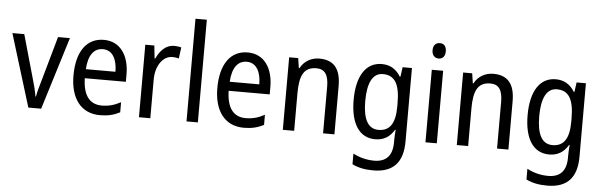

<svg xmlns="http://www.w3.org/2000/svg" viewBox="-57 -968 4435 1416"><g transform="rotate(5 2160.5 -260.0)"><path d="M167 0H262L428 -537H340L247 -207C234 -164 220 -114 216 -86H212C206 -126 193 -177 180 -219L90 -537H2Z M679 -546C553 -546 478 -444 478 -265C478 -99 554 10 698 10C756 10 800 -1 845 -24V-99C798 -74 757 -62 705 -62C614 -62 566 -126 563 -252H867V-307C867 -446 801 -546 679 -546ZM678 -477C751 -477 784 -408 784 -319H565C571 -423 611 -477 678 -477Z M1199 -547C1139 -547 1096 -503 1068 -442H1063L1053 -537H986V0H1070V-283C1069 -389 1124 -464 1193 -464C1209 -464 1226 -462 1241 -457L1252 -540C1235 -545 1216 -547 1199 -547Z M1422 0V-760H1338V0Z M1744 -546C1618 -546 1543 -444 1543 -265C1543 -99 1619 10 1763 10C1821 10 1865 -1 1910 -24V-99C1863 -74 1822 -62 1770 -62C1679 -62 1631 -126 1628 -252H1932V-307C1932 -446 1866 -546 1744 -546ZM1743 -477C1816 -477 1849 -408 1849 -319H1630C1636 -423 1676 -477 1743 -477Z M2274 -547C2216 -547 2162 -518 2134 -464H2129L2118 -537H2051V0H2135V-279C2135 -411 2167 -474 2259 -474C2322 -474 2349 -431 2349 -346V0H2433V-357C2433 -488 2379 -547 2274 -547Z M2736 -547C2621 -547 2552 -446 2552 -266C2552 -88 2619 10 2735 10C2797 10 2843 -17 2876 -73H2880C2878 -50 2876 -17 2876 3V21C2876 121 2828 168 2742 168C2685 168 2632 154 2585 129V208C2629 230 2679 240 2741 240C2892 240 2960 158 2960 7V-537H2891L2881 -466H2876C2842 -522 2796 -547 2736 -547ZM2751 -474C2838 -474 2877 -412 2877 -269V-245C2877 -120 2837 -61 2754 -61C2677 -61 2638 -128 2638 -265C2638 -400 2676 -474 2751 -474Z M3150 -738C3120 -738 3100 -719 3100 -681C3100 -644 3121 -624 3150 -624C3179 -624 3198 -644 3198 -681C3198 -719 3179 -738 3150 -738ZM3191 -537H3107V0H3191Z M3562 -547C3504 -547 3450 -518 3422 -464H3417L3406 -537H3339V0H3423V-279C3423 -411 3455 -474 3547 -474C3610 -474 3637 -431 3637 -346V0H3721V-357C3721 -488 3667 -547 3562 -547Z M4024 -547C3909 -547 3840 -446 3840 -266C3840 -88 3907 10 4023 10C4085 10 4131 -17 4164 -73H4168C4166 -50 4164 -17 4164 3V21C4164 121 4116 168 4030 168C3973 168 3920 154 3873 129V208C3917 230 3967 240 4029 240C4180 240 4248 158 4248 7V-537H4179L4169 -466H4164C4130 -522 4084 -547 4024 -547ZM4039 -474C4126 -474 4165 -412 4165 -269V-245C4165 -120 4125 -61 4042 -61C3965 -61 3926 -128 3926 -265C3926 -400 3964 -474 4039 -474Z"/></g></svg>

Font: Noto Sans Oriya Cond
Style: Regular
Weight: 400
Width: 3
Designer: Amélie Bonet and Sol Matas
Foundry: Google LLC
Version: Version 2.006